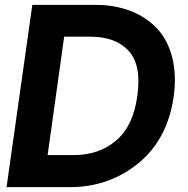

<svg xmlns="http://www.w3.org/2000/svg" viewBox="-20 -770 772 790"><path d="M113 -750H373Q451 -750 515.5 -725.5Q580 -701 624.5 -654.5Q669 -608 688 -536Q707 -464 695 -375Q670 -197 549.5 -98.5Q429 0 267 0H7ZM285 -132Q387 -132 457.5 -191.5Q528 -251 545 -375Q563 -502 509.5 -560.5Q456 -619 353 -619H244L176 -132Z"/></svg>

Font: Oakes Grotesk Bold
Style: Italic
Weight: 700
Italic angle: -8°
Designer: Samuel Oakes
Foundry: Samuel Oakes
Version: Version 1.000;PS 001.000;hotconv 1.0.88;makeotf.lib2.5.64775